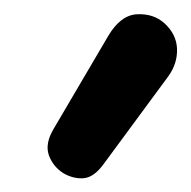

<svg xmlns="http://www.w3.org/2000/svg" viewBox="-20 -860 271 272"><path d="M70 -614.5Q55 -624 49.2 -640.2Q43.5 -656.5 56 -677.5L133 -808.5Q150.5 -838.5 174 -839.8Q197.5 -841 213 -827Q230 -811.5 230.8 -790.8Q231.5 -770 218.5 -752L126 -626.5Q112.5 -608.5 98.2 -607.5Q84 -606.5 70 -614.5Z"/></svg>

Font: Edu AU VIC WA NT Hand Medium
Style: Regular
Weight: 500
Version: Version 1.001